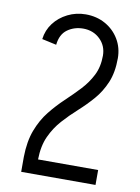

<svg xmlns="http://www.w3.org/2000/svg" viewBox="-83 -781 609 837"><g transform="rotate(10 222.0 -362.5)"><path d="M70 -66Q71 -135 90 -185Q109 -235 139 -272.5Q169 -310 202.5 -341.5Q236 -373 265.5 -404.5Q295 -436 314 -473.5Q333 -511 333 -561Q333 -561 339.5 -561Q346 -561 356 -561Q366 -561 376 -561Q386 -561 392.5 -561Q399 -561 399 -561Q399 -498 380 -453Q361 -408 331 -373.5Q301 -339 267 -308.5Q233 -278 203 -244.5Q173 -211 153.5 -168.5Q134 -126 133 -66ZM70 0V-66H399V0ZM124 -572 60 -586Q65 -626 88.5 -657Q112 -688 149 -706.5Q186 -725 229 -725V-662Q189 -662 159 -640.5Q129 -619 124 -572ZM399 -560H333Q333 -604 303 -633Q273 -662 228 -662V-725Q277 -725 315.5 -703.5Q354 -682 376.5 -644.5Q399 -607 399 -560Z"/></g></svg>

Font: Akshar Light Light
Style: Regular
Weight: 300
Version: Version 1.100